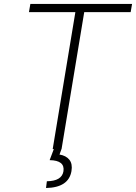

<svg xmlns="http://www.w3.org/2000/svg" viewBox="-20 -747 682 962"><path d="M125 -686.1 132.1 -727.3H641.7L634.6 -686.1H402L288.4 0H244L357.6 -686.1ZM250 -1.1H288.4L278.1 27.3Q311.1 32.7 327.6 53.4Q344.1 74.2 338.1 110.1Q324.2 192.8 210.6 195L214.8 161.2Q289.8 160.2 297.9 111.2Q306.1 56.5 228.7 55.4Z"/></svg>

Font: Inter Extra Light  BETA
Style: Italic
Weight: 200
Italic angle: 9.39999°
Designer: Rasmus Andersson
Foundry: rsms
Version: Version 3.011;git-f93a4a705